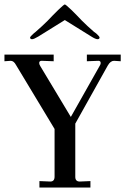

<svg xmlns="http://www.w3.org/2000/svg" viewBox="-25 -842 562 862"><path d="M152 0V-29L201 -27Q220 -27 220 -49V-263L47 -550Q37 -569 23 -569L-5 -567V-597H216V-567L163 -569H162Q151 -569 151 -559Q151 -553 156 -545L293 -317L424 -549Q427 -554 427 -559Q427 -569 417 -569L365 -567V-597H517V-567L487 -569Q471 -569 459 -548L313 -287V-48Q313 -27 333 -27L381 -29V0ZM119 -666Q110 -666 110 -674Q110 -676 118 -684Q128 -694 135 -699Q166 -726 189 -749L212 -773L236 -797Q262 -822 266 -822Q270 -822 296 -797L320 -773L343 -749Q366 -726 397 -699Q408 -692 415 -684Q422 -677 422 -674Q422 -666 413 -666Q404 -666 385 -678L266 -752L147 -678Q127 -666 119 -666Z"/></svg>

Font: UnnaRegular
Style: Regular
Weight: 400
Designer: Jorge de Buen Unna
Foundry: Omnibus-Type
Version: Version 2.008;hotconv 1.0.109;makeotfexe 2.5.65596